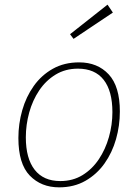

<svg xmlns="http://www.w3.org/2000/svg" viewBox="-20 -798 593 825"><path d="M320 -530Q399 -530 447 -478.5Q495 -427 495 -319Q495 -258 478.5 -200Q462 -142 429 -95.5Q396 -49 347 -21Q298 7 234 7Q157 7 108 -43.5Q59 -94 59 -205Q59 -266 75.5 -324Q92 -382 125 -428.5Q158 -475 207 -502.5Q256 -530 320 -530ZM315 -503Q261 -503 219 -477.5Q177 -452 148.5 -409.5Q120 -367 105.5 -314.5Q91 -262 91 -208Q91 -117 129 -68.5Q167 -20 239 -20Q293 -20 334.5 -45.5Q376 -71 404.5 -113.5Q433 -156 448 -209Q463 -262 463 -316Q463 -407 425.5 -455Q388 -503 315 -503ZM296 -631 281 -651 442 -778 465 -744Z"/></svg>

Font: Bitter ExtraLight
Style: Italic
Weight: 200
Italic angle: -9°
Designer: Sol Matas, and Bitter project Authors
Foundry: Sol Matas
Version: Version 2.001